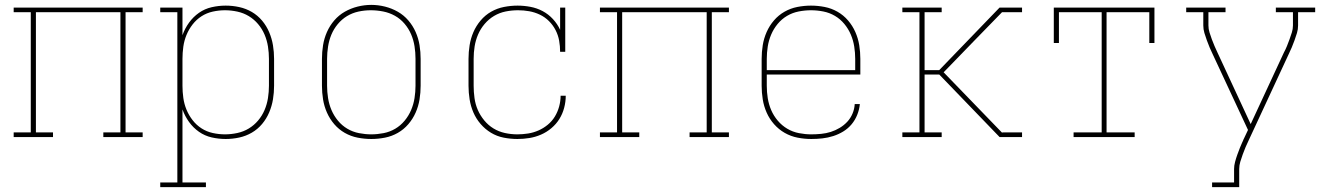

<svg xmlns="http://www.w3.org/2000/svg" viewBox="-20 -561 5440 786"><path d="M36 0V-19H106V-511H36V-530H564V-511H494V-19H564V0H403V-19H473V-511H127V-19H197V0Z M636 205V186H706V-511H636V-530H727V-417Q737 -445 754 -468.5Q771 -492 794.5 -508.5Q818 -525 846.5 -531.5Q875 -538 904 -538Q932 -538 959.5 -532Q987 -526 1011 -512Q1035 -498 1053 -476.5Q1071 -455 1082 -429Q1093 -403 1097.5 -375.5Q1102 -348 1102 -320V-210Q1102 -182 1097.5 -154.5Q1093 -127 1082 -101Q1071 -75 1053 -53.5Q1035 -32 1011 -18Q987 -4 959.5 2Q932 8 904 8Q875 8 846.5 1.5Q818 -5 794.5 -21.5Q771 -38 754 -61.5Q737 -85 727 -113V186H823V205ZM901 -11Q926 -11 951.5 -16.5Q977 -22 998.5 -35Q1020 -48 1036.5 -67.5Q1053 -87 1063 -110.5Q1073 -134 1077 -159.5Q1081 -185 1081 -210V-320Q1081 -345 1077 -370.5Q1073 -396 1063 -419.5Q1053 -443 1036.5 -462.5Q1020 -482 998.5 -495Q977 -508 951.5 -513.5Q926 -519 901 -519Q876 -519 851 -513.5Q826 -508 805 -494.5Q784 -481 768.5 -461Q753 -441 743.5 -418Q734 -395 730.5 -370Q727 -345 727 -320V-210Q727 -185 730.5 -160Q734 -135 743.5 -112Q753 -89 768.5 -69Q784 -49 805 -35.5Q826 -22 851 -16.5Q876 -11 901 -11Z M1500 8Q1472 8 1444 2.5Q1416 -3 1391.5 -17Q1367 -31 1348.5 -52.5Q1330 -74 1318.5 -100Q1307 -126 1302.5 -154Q1298 -182 1298 -210V-320Q1298 -348 1302.5 -376Q1307 -404 1318.5 -430Q1330 -456 1348.5 -477.5Q1367 -499 1391.5 -513Q1416 -527 1444 -534Q1472 -541 1500 -541Q1528 -541 1556 -534Q1584 -527 1608.5 -513Q1633 -499 1651.5 -477.5Q1670 -456 1681.5 -430Q1693 -404 1697.5 -376Q1702 -348 1702 -320V-210Q1702 -182 1697.5 -154Q1693 -126 1681.5 -100Q1670 -74 1651.5 -52.5Q1633 -31 1608.5 -17Q1584 -3 1556 2.5Q1528 8 1500 8ZM1500 -11Q1525 -11 1550.5 -16Q1576 -21 1598 -34Q1620 -47 1636.5 -67Q1653 -87 1663 -110.5Q1673 -134 1677 -159.5Q1681 -185 1681 -210V-320Q1681 -346 1677 -371.5Q1673 -397 1663 -420.5Q1653 -444 1636 -464Q1619 -484 1596.5 -496.5Q1574 -509 1548.5 -514Q1523 -519 1498 -519Q1472 -519 1447 -513.5Q1422 -508 1400.5 -495Q1379 -482 1362.5 -462Q1346 -442 1336.5 -419Q1327 -396 1323 -370.5Q1319 -345 1319 -320V-210Q1319 -185 1323 -159.5Q1327 -134 1337 -110.5Q1347 -87 1363.5 -67Q1380 -47 1402 -34Q1424 -21 1449.5 -16Q1475 -11 1500 -11Z M2098 8Q2070 8 2042 2.5Q2014 -3 1990 -17.5Q1966 -32 1947.5 -53.5Q1929 -75 1918 -100.5Q1907 -126 1902.5 -154Q1898 -182 1898 -210V-320Q1898 -348 1902.5 -376Q1907 -404 1918 -429.5Q1929 -455 1947.5 -477Q1966 -499 1990.5 -513Q2015 -527 2043 -532.5Q2071 -538 2099 -538Q2125 -538 2151.5 -533Q2178 -528 2201.5 -515.5Q2225 -503 2243.5 -483Q2262 -463 2273 -439V-530H2294V-349H2273Q2273 -372 2269 -394.5Q2265 -417 2254.5 -437.5Q2244 -458 2227.5 -474.5Q2211 -491 2190 -501Q2169 -511 2146.5 -515Q2124 -519 2101 -519Q2075 -519 2050 -514Q2025 -509 2003 -496Q1981 -483 1964 -463Q1947 -443 1937 -419.5Q1927 -396 1923 -371Q1919 -346 1919 -320V-210Q1919 -185 1922.5 -159.5Q1926 -134 1936 -111Q1946 -88 1962.5 -68Q1979 -48 2000.5 -35Q2022 -22 2047 -16.5Q2072 -11 2098 -11Q2120 -11 2142 -14.5Q2164 -18 2184.5 -27Q2205 -36 2222.5 -50.5Q2240 -65 2251.5 -84Q2263 -103 2269 -125Q2275 -147 2275 -169H2296Q2296 -144 2289.5 -119.5Q2283 -95 2270 -74Q2257 -53 2237.5 -36.5Q2218 -20 2195 -10Q2172 0 2147.5 4Q2123 8 2098 8Z M2436 0V-19H2506V-511H2436V-530H2964V-511H2894V-19H2964V0H2803V-19H2873V-511H2527V-19H2597V0Z M3301 8Q3273 8 3245 2.5Q3217 -3 3192.5 -17Q3168 -31 3149 -52.5Q3130 -74 3118.5 -100Q3107 -126 3102.5 -154Q3098 -182 3098 -210V-320Q3098 -348 3102.5 -376Q3107 -404 3118.5 -430Q3130 -456 3148.5 -477.5Q3167 -499 3191.5 -513Q3216 -527 3244 -532.5Q3272 -538 3300 -538Q3328 -538 3356 -532.5Q3384 -527 3408.5 -513Q3433 -499 3451.5 -477.5Q3470 -456 3481.5 -430Q3493 -404 3497.5 -376Q3502 -348 3502 -320V-256H3119V-210Q3119 -184 3123 -159Q3127 -134 3137 -110.5Q3147 -87 3164 -67Q3181 -47 3203 -34Q3225 -21 3250.5 -16Q3276 -11 3301 -11Q3321 -11 3341.5 -13Q3362 -15 3381 -21Q3400 -27 3417.5 -37.5Q3435 -48 3448.5 -62.5Q3462 -77 3470 -96Q3478 -115 3479 -135H3500Q3498 -113 3489.5 -91.5Q3481 -70 3466.5 -52.5Q3452 -35 3432.5 -23Q3413 -11 3391 -4Q3369 3 3346.5 5.5Q3324 8 3301 8ZM3119 -274H3481V-320Q3481 -345 3477 -370.5Q3473 -396 3463 -419.5Q3453 -443 3436.5 -463Q3420 -483 3398 -496Q3376 -509 3350.5 -514Q3325 -519 3300 -519Q3275 -519 3249.5 -514Q3224 -509 3202 -496Q3180 -483 3163.5 -463Q3147 -443 3137 -419.5Q3127 -396 3123 -370.5Q3119 -345 3119 -320Z M3674 0V-19H3744V-511H3674V-530H3835V-511H3765V-274H3825L4072 -530H4164V-511H4082L3969 -395L3843 -265L4083 -17V-19H4164V0H4072L3825 -256H3765V-19H3835V0Z M4375 0V-19H4490V-511H4315V-385H4294V-530H4706V-385H4685V-511H4510V-19H4625V0Z M4942 205V186H5032V131Q5032 117 5036 102Q5040 87 5045 73Q5050 59 5055.5 45Q5061 31 5067 18L5068 17Q5068 17 5068 17Q5068 17 5068 17Q5069 14 5070 11Q5071 8 5073 5L5089 -29L4945 -338Q4938 -352 4932 -366.5Q4926 -381 4920.5 -396Q4915 -411 4910.5 -426Q4906 -441 4906 -457V-511H4836V-530H4997V-511H4927V-457Q4927 -442 4931.5 -428Q4936 -414 4941 -400Q4946 -386 4952 -372.5Q4958 -359 4964 -346L5100 -53L5236 -346Q5243 -359 5248.5 -372.5Q5254 -386 5259 -400Q5264 -414 5268.5 -428Q5273 -442 5273 -457V-511H5203V-530H5364V-511H5294V-457Q5294 -441 5289.5 -426Q5285 -411 5279.5 -396Q5274 -381 5268 -366.5Q5262 -352 5255 -338L5092 13Q5085 27 5079 41.5Q5073 56 5067.5 71Q5062 86 5057.5 101Q5053 116 5053 131V205Z"/></svg>

Font: Iosevka Curly Slab ThEx
Style: Regular
Weight: 100
Width: 7
Monospace: yes
Designer: Belleve Invis
Foundry: Belleve Invis
Version: Version 11.1.0; ttfautohint (v1.8.3)